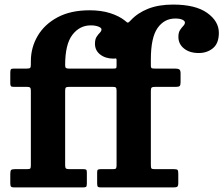

<svg xmlns="http://www.w3.org/2000/svg" viewBox="-20 -820 978 840"><path d="M25 -19V-58Q25 -71.5 28.2 -75.8Q31.5 -80 45 -80H98.5Q110 -80 112.5 -83Q115 -86 115 -97V-422.5Q115 -433.5 111.5 -436.8Q108 -440 97.5 -440H39.5Q30 -440 27.5 -443.5Q25 -447 25 -456V-501.5Q25 -512 27.2 -516Q29.5 -520 40 -520H97.5Q109 -520 112 -523.2Q115 -526.5 115 -538V-552Q115 -612.5 145 -663.2Q175 -714 232.2 -744.5Q289.5 -775 372 -775Q423 -775 462 -762.5Q501 -750 525.5 -730.5Q531 -726 534 -723.5Q537 -721 540 -721Q542.5 -721 552 -731Q582 -763.5 628.2 -781.8Q674.5 -800 737 -800Q835.5 -800 886.5 -763.5Q937.5 -727 937.5 -676.5Q937.5 -630.5 911.8 -609.2Q886 -588 849.5 -588Q809.5 -588 785 -607.8Q760.5 -627.5 760.5 -658.5Q760.5 -678 767.8 -688.8Q775 -699.5 782 -706.8Q789 -714 789 -721.5Q789 -728.5 777.8 -733.8Q766.5 -739 747 -739Q698.5 -739 669.2 -697.2Q640 -655.5 640 -560V-534Q640 -522.5 644.8 -521.2Q649.5 -520 660 -520H745Q758 -520 764 -516.5Q770 -513 770 -499.5V-459.5Q770 -448 766.2 -444Q762.5 -440 751 -440H660Q648 -440 644 -437.2Q640 -434.5 640 -422.5V-97.5Q640 -86 642.8 -83Q645.5 -80 656.5 -80H742Q754 -80 757 -76.2Q760 -72.5 760 -60V-20Q760 -6.5 755.5 -3.2Q751 0 738 0H421.5Q410.5 0 407.8 -3.5Q405 -7 405 -18.5V-66Q405 -75 408.2 -77.5Q411.5 -80 420.5 -80H475.5Q485.5 -80 487.8 -83.8Q490 -87.5 490 -98V-423Q490 -433.5 487 -436.8Q484 -440 473 -440H283.5Q272 -440 268.5 -437.2Q265 -434.5 265 -423V-97.5Q265 -87 268.2 -83.5Q271.5 -80 282.5 -80H344.5Q354 -80 357 -77.5Q360 -75 360 -65.5V-17.5Q360 -4.5 356.2 -2.2Q352.5 0 340.5 0H42.5Q31 0 28 -3.8Q25 -7.5 25 -19ZM280.5 -520H476Q484.5 -520 487.2 -521.5Q490 -523 490 -532V-556.5Q490 -565 486 -564.2Q482 -563.5 475 -563.5Q440.5 -564 418 -581.8Q395.5 -599.5 395.5 -628.5Q395.5 -648 402.5 -658.8Q409.5 -669.5 416.8 -676.8Q424 -684 424 -691.5Q424 -698.5 410.2 -703.8Q396.5 -709 377 -709Q328.5 -709 296.8 -667.8Q265 -626.5 265 -535Q265 -526 268.2 -523Q271.5 -520 280.5 -520Z"/></svg>

Font: Besley*
Style: Bold
Weight: 700
Designer: Owen Earl
Foundry: indestructible type*
Version: Version 2.000; ttfautohint (v1.8.3)